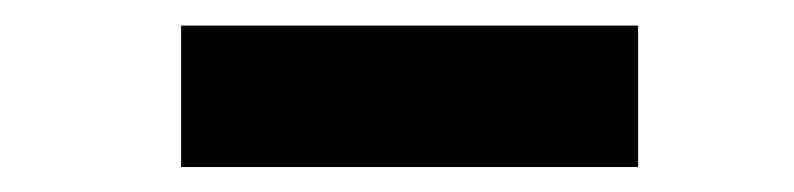

<svg xmlns="http://www.w3.org/2000/svg" viewBox="-20 -785 620 150"><path d="M121.5 -654.5V-765H478.5V-654.5Z"/></svg>

Font: Encode Sans SC SemiCondensed ExtraBold
Style: Regular
Weight: 800
Width: 4
Designer: Multiple Designers
Foundry: Impallari Type
Version: Version 3.002